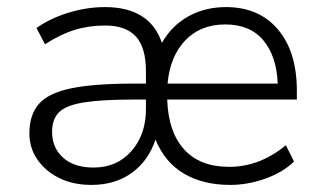

<svg xmlns="http://www.w3.org/2000/svg" viewBox="-20 -514 907 542"><path d="M238 8Q187 8 148 -11Q109 -30 86 -63Q63 -96 63 -137Q63 -191 90.5 -221.5Q118 -252 182.5 -265Q247 -278 357 -278H392V-312Q392 -380 363.5 -411Q335 -442 277 -442Q231 -442 190.5 -429.5Q150 -417 107 -389L83 -435Q121 -462 173 -478Q225 -494 276 -494Q403 -494 437 -393Q465 -442 512 -468Q559 -494 618 -494Q711 -494 764.5 -431Q818 -368 818 -258V-233H452Q455 -142 499.5 -92.5Q544 -43 627 -43Q713 -43 787 -104L810 -58Q778 -27 728.5 -9.5Q679 8 630 8Q553 8 499 -24Q445 -56 419 -120Q399 -60 352 -26Q305 8 238 8ZM616 -445Q546 -445 503 -400Q460 -355 453 -278H764Q761 -355 723.5 -400Q686 -445 616 -445ZM244 -41Q310 -41 351 -87.5Q392 -134 392 -206V-233H358Q268 -233 217.5 -225Q167 -217 147 -197.5Q127 -178 127 -142Q127 -97 158 -69Q189 -41 244 -41Z"/></svg>

Font: Nunito Sans Light
Style: Regular
Weight: 300
Designer: Vernon Adams
Foundry: Vernon Adams
Version: Version 3.101; ttfautohint (v1.8.4.7-5d5b);gftools[0.9.27]